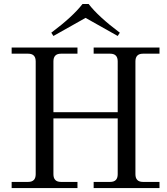

<svg xmlns="http://www.w3.org/2000/svg" viewBox="-20 -954 849 974"><path d="M240.2 -788.1Q349.6 -870.1 398.4 -933.6H429.7Q478.5 -870.1 587.9 -788.1L577.1 -771.5L414.1 -863.3L251 -771.5ZM39.1 0V-31.2H123Q161.1 -31.2 161.1 -70.3V-642.6Q161.1 -681.6 123 -681.6H39.1V-712.9H373V-681.6H289.1Q251 -681.6 251 -642.6V-384.8H577.1V-642.6Q577.1 -681.6 539.1 -681.6H455.1V-712.9H789.1V-681.6H705.1Q667 -681.6 667 -642.6V-70.3Q667 -31.2 705.1 -31.2H789.1V0H455.1V-31.2H539.1Q577.1 -31.2 577.1 -70.3V-353.5H251V-70.3Q251 -31.2 289.1 -31.2H373V0Z"/></svg>

Font: Theano Modern
Style: Regular
Weight: 400
Designer: Alexey Kryukov
Version: Version 2.00